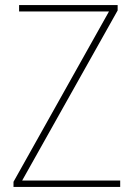

<svg xmlns="http://www.w3.org/2000/svg" viewBox="-20 -734 525 754"><path d="M33 0H452V-25H67L442 -693V-714H55V-689H408L33 -20Z"/></svg>

Font: Noto Sans Georgian SemiCondensed Thin
Style: Regular
Weight: 100
Width: 4
Designer: Monotype Design Team, Akaki Razmadze
Foundry: Google LLC
Version: Version 2.005